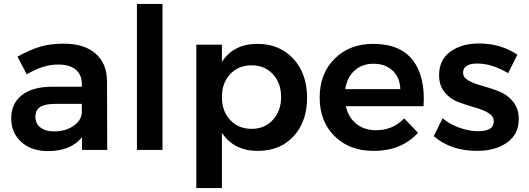

<svg xmlns="http://www.w3.org/2000/svg" viewBox="-20 -762 2687 976"><path d="M525 0H397V-65Q341 6 224 6Q139 6 88 -40.5Q37 -87 37 -160Q37 -235 90 -277.5Q143 -320 240 -321H396V-335Q396 -382 365 -408Q334 -434 275 -434Q199 -434 116 -384L69 -474Q132 -509 183.5 -524.5Q235 -540 304 -540Q408 -540 465.5 -490Q523 -440 524 -350ZM255 -94Q311 -94 351 -120.5Q391 -147 396 -186V-234H261Q209 -234 184.5 -218.5Q160 -203 160 -168Q160 -134 185.5 -114Q211 -94 255 -94Z M676 -742H806V0H676Z M1288 -539Q1401 -539 1471 -463.5Q1541 -388 1541 -265Q1541 -144 1472.5 -69.5Q1404 5 1290 5Q1169 5 1108 -87V194H978V-535H1108V-447Q1167 -539 1288 -539ZM1259 -107Q1325 -107 1367 -152.5Q1409 -198 1409 -269Q1409 -340 1367 -385Q1325 -430 1259 -430Q1192 -430 1150 -385Q1108 -340 1108 -269Q1108 -197 1150 -152Q1192 -107 1259 -107Z M1877 -539Q2015 -539 2079 -455Q2143 -371 2133 -222H1738Q1751 -165 1791.5 -132.5Q1832 -100 1891 -100Q1977 -100 2035 -160L2105 -87Q2021 5 1880 5Q1756 5 1680.5 -70Q1605 -145 1605 -266Q1605 -388 1681 -463.5Q1757 -539 1877 -539ZM1735 -309H2015Q2013 -368 1976 -403Q1939 -438 1878 -438Q1821 -438 1782.5 -403.5Q1744 -369 1735 -309Z M2563 -390Q2481 -439 2406 -439Q2334 -439 2334 -392Q2334 -368 2363 -352Q2392 -336 2433.5 -325Q2475 -314 2517 -297.5Q2559 -281 2588 -245.5Q2617 -210 2617 -157Q2617 -79 2557 -37Q2497 5 2406 5Q2271 5 2185 -70L2230 -161Q2266 -130 2316 -112.5Q2366 -95 2411 -95Q2490 -95 2490 -145Q2490 -172 2461.5 -188.5Q2433 -205 2392 -216.5Q2351 -228 2310 -243Q2269 -258 2240.5 -292.5Q2212 -327 2212 -380Q2212 -458 2269.5 -499.5Q2327 -541 2414 -541Q2526 -541 2610 -484Z"/></svg>

Font: Montserrat arm Medium
Style: Regular
Weight: 500
Designer: Julieta Ulanovsky
Foundry: Julieta Ulanovsky
Version: Version 6.000;PS 006.000;hotconv 1.0.88;makeotf.lib2.5.64775